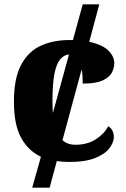

<svg xmlns="http://www.w3.org/2000/svg" viewBox="-20 -734 581 882"><path d="M128 128 168 -14Q110 -41 77 -101Q44 -161 44 -267Q44 -375 77.5 -437Q111 -499 168.5 -524.5Q226 -550 297 -550Q307 -550 315 -550L360 -714H436L390 -542Q450 -529 477.5 -502Q505 -475 505 -444Q505 -423 494.5 -401.5Q484 -380 452.5 -365Q421 -350 360 -350Q360 -367 359 -383.5Q358 -400 355 -415L267 -90Q290 -69 326 -69Q381 -69 420 -94Q459 -119 477 -154Q491 -146 497 -132.5Q503 -119 503 -105Q503 -80 482.5 -53Q462 -26 417 -8Q372 10 300 10Q268 10 241 6L208 128ZM221 -268Q221 -239 223 -215L297 -484Q274 -482 256.5 -461.5Q239 -441 230 -394.5Q221 -348 221 -268Z"/></svg>

Font: Noto Serif ExtraBold
Style: Regular
Weight: 800
Designer: Monotype Design Team
Foundry: Monotype Imaging Inc.
Version: Version 2.014